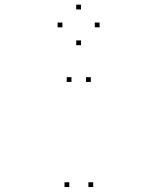

<svg xmlns="http://www.w3.org/2000/svg" viewBox="-20 -556 660 803"><path d="M269.8 226.2V206.2H249.8V226.2ZM369.7 226.2V206.2H349.7V226.2ZM359.8 -213.3V-233.3H339.8V-213.3ZM279 -213.3V-233.3H259V-213.3ZM241 -441.7V-461.7H221V-441.7ZM318.7 -367V-387H298.7V-367ZM396.5 -441.7V-461.7H376.5V-441.7ZM318.7 -516.5V-536.5H298.7V-516.5Z"/></svg>

Font: Monaspace Xenon Dots Var
Style: Regular
Weight: 400
Designer: Riley Cran and the Lettermatic Team
Version: Version 1.100 (Monaspace Xenon Dots)